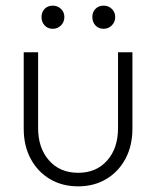

<svg xmlns="http://www.w3.org/2000/svg" viewBox="-20 -650 553 680"><path d="M257 10Q200 10 156.5 -16Q113 -42 88.5 -88Q64 -134 64 -194V-465H115V-196Q115 -126 153.5 -82Q192 -38 257 -38Q321 -38 359.5 -81.5Q398 -125 398 -196V-465H449V-194Q449 -134 424.5 -88Q400 -42 356.5 -16Q313 10 257 10ZM167 -548Q149 -548 138 -560Q127 -572 127 -590Q127 -607 138 -618.5Q149 -630 167 -630Q184 -630 196 -618.5Q208 -607 208 -590Q208 -572 196 -560Q184 -548 167 -548ZM347 -548Q329 -548 318 -560Q307 -572 307 -590Q307 -607 318 -618.5Q329 -630 347 -630Q364 -630 376 -618.5Q388 -607 388 -590Q388 -572 376 -560Q364 -548 347 -548Z"/></svg>

Font: Outfit ExtraLight
Style: Regular
Weight: 200
Designer: Rodrigo Fuenzalida
Foundry: fragTYPE
Version: Version 1.100; ttfautohint (v1.8.4.7-5d5b);gftools[0.9.27]